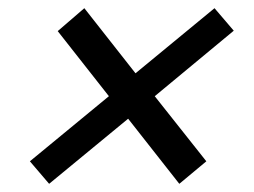

<svg xmlns="http://www.w3.org/2000/svg" viewBox="-20 -547 621 469"><path d="M246 -312 121 -471 186 -527 311 -368 504 -527 551 -472 358 -312 484 -153 418 -98 293 -257 100 -98 53 -153Z"/></svg>

Font: Decalotype Medium Italic
Style: Regular
Weight: 500
Italic angle: -12°
Designer: Alfredo Marco Pradil
Foundry: Alfredo Marco Pradil
Version: Version 1.0